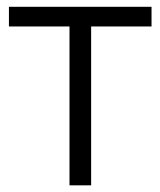

<svg xmlns="http://www.w3.org/2000/svg" viewBox="-20 -556 481 576"><path d="M188.5 0V-476.6H6.8V-535.6H434.6V-476.6H253.4V0Z"/></svg>

Font: Inter 20pt Light
Style: Regular
Weight: 300
Version: Version 4.001;git-66647c0bb